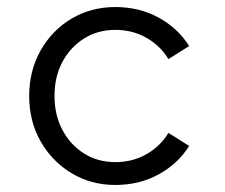

<svg xmlns="http://www.w3.org/2000/svg" viewBox="-20 -516 640 546"><path d="M308 10Q239 10 183.5 -23.5Q128 -57 95.5 -114Q63 -171 63 -243Q63 -315 95.5 -372.5Q128 -430 183.5 -463Q239 -496 308 -496Q376 -496 431 -466Q486 -436 518 -385L459 -348Q436 -386 396.5 -408.5Q357 -431 308 -431Q258 -431 219 -406.5Q180 -382 157.5 -340Q135 -298 135 -243Q135 -189 157.5 -146.5Q180 -104 219 -79.5Q258 -55 308 -55Q357 -55 396.5 -77.5Q436 -100 459 -138L518 -101Q486 -50 431 -20Q376 10 308 10Z"/></svg>

Font: Red Hat Mono
Style: Regular
Weight: 300
Monospace: yes
Designer: Pentagram, MCKL
Foundry: Pentagram, MCKL
Version: Version 1.023